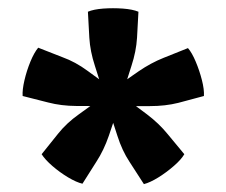

<svg xmlns="http://www.w3.org/2000/svg" viewBox="-20 -759 560 475"><path d="M197.5 -730Q211.5 -736 235.5 -737.8Q259.5 -739.5 283.8 -737.8Q308 -736 322.5 -730L319 -665.5Q317 -632 305.2 -596Q293.5 -560 283.5 -526Q274 -515 260 -515Q245.5 -515 236.5 -526Q226.5 -560 214.8 -596Q203 -632 201 -665.5ZM36 -521.5Q35 -537 40.5 -560.5Q46 -584 55.2 -606.5Q64.5 -629 74.5 -641L134.5 -617.5Q166.5 -606 197 -583.5Q227.5 -561 256.5 -540.5Q264.5 -527.5 260 -515Q258 -508.5 253.5 -503.5Q249 -498.5 242 -496.5Q207 -496.5 169.2 -496.8Q131.5 -497 99 -505.5ZM184 -304.5Q169 -308 148.5 -320.2Q128 -332.5 109.8 -348.2Q91.5 -364 83 -377.5L123.5 -428Q144.5 -454.5 175.5 -476.5Q206.5 -498.5 234.5 -519.5Q249 -522.5 260 -515Q271 -506.5 272.5 -492Q261.5 -458.5 249.2 -423Q237 -387.5 218.5 -359ZM436 -377.5Q428.5 -364.5 410.5 -348.8Q392.5 -333 372 -320.2Q351.5 -307.5 336 -303.5L300.5 -358.5Q282 -386.5 270.5 -422.8Q259 -459 247.5 -492Q249 -507 260 -515Q265.5 -519 272.2 -520Q279 -521 285.5 -519.5Q314 -498.5 343.8 -476Q373.5 -453.5 395 -427ZM445 -640Q455 -628.5 464.2 -606.5Q473.5 -584.5 479.5 -561Q485.5 -537.5 484.5 -521.5L421 -504.5Q389 -496.5 350.8 -496.5Q312.5 -496.5 278 -496.5Q271.5 -499 267 -503.8Q262.5 -508.5 260 -515Q256 -526.5 263 -540Q292 -561.5 322.8 -582.5Q353.5 -603.5 385 -616Z"/></svg>

Font: Signika Light
Style: Bold
Weight: 700
Version: Version 2.003;gftools[0.9.32]